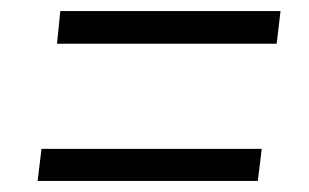

<svg xmlns="http://www.w3.org/2000/svg" viewBox="-20 -502 559 347"><path d="M83 -423 89 -482H487L480 -423ZM48 -175 55 -233H453L446 -175Z"/></svg>

Font: Merriweather Sans Light
Style: Italic
Weight: 300
Italic angle: -7.5°
Designer: Eben Sorkin
Foundry: Eben Sorkin
Version: Version 2.001; ttfautohint (v1.8.3)